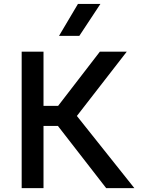

<svg xmlns="http://www.w3.org/2000/svg" viewBox="-20 -965 735 985"><path d="M524.6 0 237.8 -369.5 492.4 -700H630.4L374.4 -370.1L669.2 0ZM91.2 0V-700H203.2V-421.8H332.8V-319H203.2V0ZM282.7 -780.9 379.9 -944.8H495.1L386.9 -780.9Z"/></svg>

Font: Geologica-Sharp
Style: Regular
Weight: 100
Designer: Sindre Bremnes, Frode Helland
Foundry: Monokrom Skriftforlag AS
Version: Version 1.010;gftools[0.9.28]